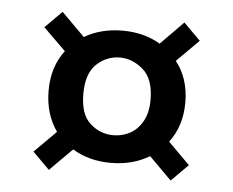

<svg xmlns="http://www.w3.org/2000/svg" viewBox="-39 -555 622 512"><g transform="rotate(5 272.0 -298.5)"><path d="M109 -87 64 -132 122 -190Q90 -235 90 -298Q90 -330 98.5 -357Q107 -384 124 -406L64 -465L109 -510L171 -448Q215 -474 273 -474Q331 -474 374 -448L435 -510L480 -465L421 -406Q438 -385 447 -357.5Q456 -330 456 -298Q456 -266 447.5 -239Q439 -212 422 -190L480 -132L435 -87L375 -147Q330 -120 272 -120Q213 -120 169 -147ZM272 -194Q296 -194 316.5 -205Q337 -216 350 -239Q363 -262 363 -297Q363 -352 334.5 -377Q306 -402 272 -402Q237 -402 210 -377Q183 -352 183 -297Q183 -242 210 -218Q237 -194 272 -194Z"/></g></svg>

Font: Rethink Sans Medium
Style: Regular
Weight: 500
Designer: The Rethink Sans project authors (Hans Thiessen). DM Sans designed by Colophon Foundry.
Foundry: Rethink Communications LLC
Version: Version 1.001